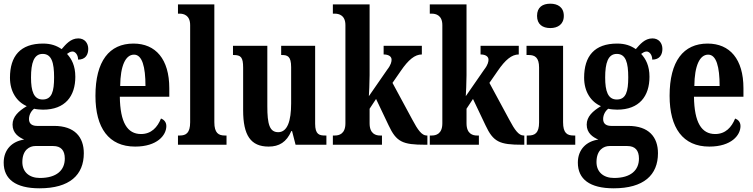

<svg xmlns="http://www.w3.org/2000/svg" viewBox="-21 -784 4080 1040"><path d="M193 236C356 236 433 164 433 46C433 -42 383 -102 272 -102H180C155 -102 136 -112 136 -139C136 -165 151 -186 164 -195C174 -192 199 -190 212 -190C332 -190 387 -263 387 -368C387 -428 367 -465 342 -492C351 -498 359 -505 372 -505C385 -505 402 -489 402 -461C443 -461 457 -489 457 -519C457 -550 438 -576 403 -576C361 -576 335 -543 313 -518C285 -537 255 -548 212 -548C89 -548 33 -480 33 -363C33 -286 71 -232 124 -209C79 -182 47 -152 47 -109C47 -63 80 -41 110 -28C46 -19 -1 25 -1 97C-1 186 63 236 193 236ZM210 -245C162 -245 147 -290 147 -364C147 -442 162 -492 210 -492C259 -492 272 -444 272 -365C272 -289 260 -245 210 -245ZM195 180C137 180 100 147 100 94C100 27 140 7 170 7H267C309 7 330 30 330 75C330 137 287 180 195 180Z M711 10C831 10 880 -52 880 -101C880 -123 867 -136 851 -142C832 -95 799 -58 743 -58C669 -58 630 -120 628 -260H896V-306C896 -464 822 -548 702 -548C571 -548 496 -453 496 -265C496 -91 568 10 711 10ZM767 -318H630C631 -428 659 -488 705 -488C749 -488 767 -423 767 -318Z M943 0H1206V-50H1197C1163 -50 1140 -63 1140 -122V-760H943V-710H953C973 -710 1009 -702 1009 -648V-122C1009 -63 986 -50 953 -50H943Z M1434 10C1491 10 1531 -14 1557 -74H1561L1580 0H1747V-50H1740C1709 -50 1686 -55 1686 -114V-536H1502V-486H1505C1536 -486 1556 -480 1556 -420V-224C1556 -129 1536 -68 1486 -68C1439 -68 1427 -112 1427 -208V-536H1241V-486H1244C1284 -486 1296 -474 1296 -417V-187C1296 -51 1337 10 1434 10Z M1782 0H2048V-50H2037C2016 -50 1981 -58 1981 -116V-195L2016 -248L2084 -105C2126 -15 2160 0 2282 0H2294V-50H2290C2264 -50 2242 -80 2213 -135L2105 -335L2150 -400C2191 -460 2226 -489 2264 -489V-536H2057V-489C2084 -489 2100 -478 2100 -461C2100 -451 2098 -434 2076 -406L1977 -263C1978 -273 1981 -342 1981 -377V-760H1782V-710H1793C1814 -710 1850 -702 1850 -648V-116C1850 -58 1815 -50 1793 -50H1782Z M2307 0H2573V-50H2562C2541 -50 2506 -58 2506 -116V-195L2541 -248L2609 -105C2651 -15 2685 0 2807 0H2819V-50H2815C2789 -50 2767 -80 2738 -135L2630 -335L2675 -400C2716 -460 2751 -489 2789 -489V-536H2582V-489C2609 -489 2625 -478 2625 -461C2625 -451 2623 -434 2601 -406L2502 -263C2503 -273 2506 -342 2506 -377V-760H2307V-710H2318C2339 -710 2375 -702 2375 -648V-116C2375 -58 2340 -50 2318 -50H2307Z M2960 -632C3000 -632 3033 -652 3033 -698C3033 -745 3000 -764 2960 -764C2918 -764 2888 -745 2888 -698C2888 -652 2918 -632 2960 -632ZM2832 0H3095V-50H3086C3051 -50 3029 -63 3029 -122V-536H2831V-486H2843C2876 -486 2899 -473 2899 -418V-121C2899 -63 2876 -50 2841 -50H2832Z M3303 236C3466 236 3543 164 3543 46C3543 -42 3493 -102 3382 -102H3290C3265 -102 3246 -112 3246 -139C3246 -165 3261 -186 3274 -195C3284 -192 3309 -190 3322 -190C3442 -190 3497 -263 3497 -368C3497 -428 3477 -465 3452 -492C3461 -498 3469 -505 3482 -505C3495 -505 3512 -489 3512 -461C3553 -461 3567 -489 3567 -519C3567 -550 3548 -576 3513 -576C3471 -576 3445 -543 3423 -518C3395 -537 3365 -548 3322 -548C3199 -548 3143 -480 3143 -363C3143 -286 3181 -232 3234 -209C3189 -182 3157 -152 3157 -109C3157 -63 3190 -41 3220 -28C3156 -19 3109 25 3109 97C3109 186 3173 236 3303 236ZM3320 -245C3272 -245 3257 -290 3257 -364C3257 -442 3272 -492 3320 -492C3369 -492 3382 -444 3382 -365C3382 -289 3370 -245 3320 -245ZM3305 180C3247 180 3210 147 3210 94C3210 27 3250 7 3280 7H3377C3419 7 3440 30 3440 75C3440 137 3397 180 3305 180Z M3821 10C3941 10 3990 -52 3990 -101C3990 -123 3977 -136 3961 -142C3942 -95 3909 -58 3853 -58C3779 -58 3740 -120 3738 -260H4006V-306C4006 -464 3932 -548 3812 -548C3681 -548 3606 -453 3606 -265C3606 -91 3678 10 3821 10ZM3877 -318H3740C3741 -428 3769 -488 3815 -488C3859 -488 3877 -423 3877 -318Z"/></svg>

Font: Noto Serif Myanmar ExtraCondensed
Style: Bold
Weight: 700
Width: 2
Designer: Ben Mitchell and the Monotype Design Team
Foundry: Monotype Imaging Inc.
Version: Version 2.106